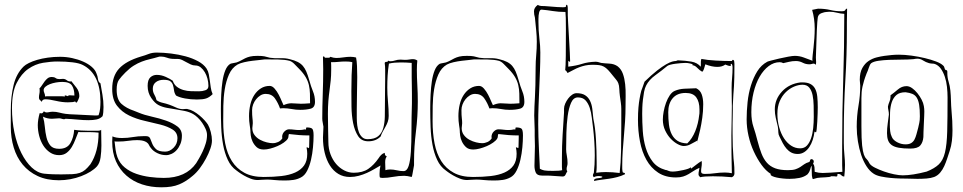

<svg xmlns="http://www.w3.org/2000/svg" viewBox="-20 -755 4103 818"><path d="M357 -243Q376 -243 391 -246Q406 -249 417 -260Q421 -273 421 -299Q421 -325 416.5 -351Q412 -377 408 -400Q399 -405 397.5 -418Q396 -431 391 -442Q386 -457 371 -470Q356 -483 334.5 -492.5Q313 -502 287.5 -507.5Q262 -513 236 -513Q209 -513 184 -509.5Q159 -506 138.5 -500Q118 -494 103 -486.5Q88 -479 81 -472Q50 -442 38 -393Q26 -344 26 -286V-215Q26 -168 38.5 -126.5Q51 -85 76.5 -54Q102 -23 140.5 -5Q179 13 231 13Q255 13 279.5 8.5Q304 4 326 -4.5Q348 -13 365 -23.5Q382 -34 393 -46Q405 -60 408.5 -84.5Q412 -109 412 -135Q412 -152 411.5 -169.5Q411 -187 411 -202Q407 -198 398 -198Q393 -198 381.5 -198Q370 -198 355.5 -198Q341 -198 325 -199Q309 -200 296 -202Q294 -170 280 -145.5Q266 -121 232 -121Q206 -121 194.5 -135Q183 -149 178 -170Q173 -191 171 -214.5Q169 -238 163 -258Q173 -253 182.5 -251Q192 -249 201 -249Q209 -249 217 -250Q225 -251 232 -251Q237 -251 243 -249Q249 -247 254 -247L259 -249Q285 -248 310 -245.5Q335 -243 357 -243ZM157 -272Q155 -272 153 -272.5Q151 -273 149 -273Q141 -244 141 -222Q141 -199 147 -176Q153 -153 164.5 -135Q176 -117 193 -105.5Q210 -94 232 -94Q251 -94 264 -104Q277 -114 286 -129Q295 -144 301.5 -161.5Q308 -179 314 -193Q319 -192 322.5 -192Q326 -192 330 -192H366Q374 -192 382 -191.5Q390 -191 400 -190Q400 -108 365 -55Q353 -40 343 -31.5Q333 -23 320 -18.5Q307 -14 288.5 -13Q270 -12 241 -12Q224 -12 206.5 -12.5Q189 -13 169 -15Q140 -18 115 -41.5Q90 -65 71 -103Q52 -141 41.5 -190Q31 -239 31 -294Q31 -362 51 -401.5Q71 -441 100.5 -461.5Q130 -482 163.5 -487.5Q197 -493 225 -493Q260 -493 289 -489.5Q318 -486 333 -478Q408 -440 408 -321Q408 -307 406.5 -292.5Q405 -278 400 -264Q397 -263 385 -263Q336 -266 304.5 -267Q273 -268 259 -270Q245 -272 232 -275.5Q219 -279 205 -279Q197 -279 190.5 -277.5Q184 -276 178 -276Q172 -276 167 -281Q162 -272 157 -272ZM306 -318Q308 -318 313 -329Q318 -340 318 -345Q318 -365 306.5 -380.5Q295 -396 284 -409Q283 -408 279 -408Q271 -408 264 -413.5Q257 -419 248 -419Q244 -419 240.5 -418.5Q237 -418 233 -418Q223 -418 217 -422.5Q211 -427 201 -427Q190 -427 183 -421.5Q176 -416 170 -408L159 -392Q154 -384 148 -378Q149 -377 149 -368Q149 -361 147.5 -354Q146 -347 146 -340Q146 -332 150.5 -328.5Q155 -325 158 -321Q160 -332 173 -332Q190 -332 217.5 -325.5Q245 -319 269 -319Q293 -319 300 -323Q302 -321 302.5 -319.5Q303 -318 306 -318ZM166 -371Q166 -379 173.5 -385.5Q181 -392 192.5 -396.5Q204 -401 218 -403.5Q232 -406 246 -406Q277 -406 287 -390Q297 -374 297 -348Q292 -348 286.5 -348.5Q281 -349 277 -349Q270 -349 270 -345Q269 -346 256 -349V-347Q256 -346 257 -346Q257 -345 256 -344Q248 -345 231.5 -345Q215 -345 194 -345Q174 -345 172 -344Q172 -352 169 -358.5Q166 -365 166 -371Z M773 -291Q769 -291 765.5 -290.5Q762 -290 759 -290Q745 -290 730 -297Q715 -304 701 -309Q687 -314 673 -317Q659 -320 647 -328Q644 -341 637.5 -352Q631 -363 631 -377Q631 -395 644 -405Q657 -415 677 -415Q698 -415 706 -408.5Q714 -402 717 -392Q720 -382 721.5 -370Q723 -358 730 -348Q744 -340 768.5 -335.5Q793 -331 819 -331Q844 -331 858 -335.5Q872 -340 886 -354Q880 -367 878 -382L874 -411Q872 -426 869.5 -439Q867 -452 860 -463Q848 -481 824 -494Q800 -507 770.5 -515Q741 -523 708.5 -527Q676 -531 648 -531Q628 -531 613 -525Q598 -519 580 -514Q517 -495 487.5 -463Q458 -431 458 -376Q458 -331 478.5 -304.5Q499 -278 530 -263Q561 -248 597 -240Q633 -232 664 -224Q695 -216 715.5 -203Q736 -190 736 -166Q736 -142 719.5 -125.5Q703 -109 684 -109Q656 -109 645 -119.5Q634 -130 629 -142Q624 -154 620 -164.5Q616 -175 602 -175H592Q569 -175 546 -171Q523 -167 500 -167Q474 -167 459 -174Q459 -168 458.5 -162.5Q458 -157 458 -152Q458 -104 474 -68Q490 -32 518.5 -7Q547 18 585 30.5Q623 43 667 43Q691 43 709.5 40Q728 37 743.5 30.5Q759 24 773 15Q787 6 801 -6Q817 -19 831.5 -38.5Q846 -58 857.5 -79.5Q869 -101 876 -121Q883 -141 883 -156Q883 -173 878 -192.5Q873 -212 866 -224Q861 -232 851.5 -242.5Q842 -253 830 -263Q818 -273 805 -280.5Q792 -288 780 -290Q779 -291 773 -291ZM678 3Q649 3 618.5 -1Q588 -5 560.5 -14.5Q533 -24 511.5 -41.5Q490 -59 480 -86Q475 -100 472.5 -116.5Q470 -133 468 -153Q470 -152 476 -152H485Q506 -152 526 -155Q546 -158 564 -158Q574 -158 584 -156.5Q594 -155 603 -150Q611 -145 614.5 -137.5Q618 -130 624 -123Q633 -111 650.5 -102.5Q668 -94 688 -94Q699 -94 711 -99.5Q723 -105 732.5 -115.5Q742 -126 748.5 -141.5Q755 -157 755 -177Q755 -202 735.5 -216.5Q716 -231 687.5 -241Q659 -251 627 -258Q595 -265 571 -275L551 -283Q518 -294 497.5 -312.5Q477 -331 477 -373Q477 -401 486.5 -414.5Q496 -428 514 -446Q533 -465 550 -475.5Q567 -486 584 -492.5Q601 -499 618.5 -503Q636 -507 656 -513Q657 -514 666 -514Q679 -514 692 -509Q705 -504 722 -504H737Q747 -504 756 -499.5Q765 -495 774 -490Q783 -485 792.5 -480.5Q802 -476 813 -476Q825 -476 835 -468Q845 -460 852.5 -447.5Q860 -435 864 -419.5Q868 -404 868 -389Q868 -375 855 -370.5Q842 -366 828 -366Q811 -366 794 -366.5Q777 -367 761.5 -371.5Q746 -376 734 -385Q722 -394 716 -411Q705 -419 686 -427.5Q667 -436 648 -436Q632 -436 620.5 -425.5Q609 -415 609 -389Q609 -360 624.5 -337.5Q640 -315 656 -307Q672 -299 691 -295.5Q710 -292 729.5 -289Q749 -286 768 -282Q787 -278 803 -269Q812 -264 822.5 -254Q833 -244 841.5 -231.5Q850 -219 856 -205.5Q862 -192 862 -180Q862 -162 856.5 -144Q851 -126 843.5 -110Q836 -94 828.5 -81Q821 -68 816 -60Q772 3 678 3Z M1281 -203 1279 -204Q1267 -201 1255 -201Q1244 -201 1233 -202.5Q1222 -204 1211 -204Q1201 -204 1191.5 -194.5Q1182 -185 1182 -171Q1182 -170 1182.5 -169Q1183 -168 1183 -166Q1176 -155 1165 -150Q1154 -145 1142 -145Q1131 -145 1116.5 -148.5Q1102 -152 1088 -159.5Q1074 -167 1064.5 -179.5Q1055 -192 1055 -209Q1055 -214 1056 -219Q1057 -224 1057 -230Q1057 -241 1055.5 -252Q1054 -263 1054 -286Q1054 -298 1058.5 -310Q1063 -322 1071 -332Q1079 -342 1089.5 -348.5Q1100 -355 1112 -355Q1138 -355 1151.5 -335.5Q1165 -316 1173 -293Q1176 -293 1179 -293.5Q1182 -294 1186 -294Q1204 -294 1222.5 -290.5Q1241 -287 1259 -287Q1285 -287 1303.5 -292Q1322 -297 1322 -321Q1322 -345 1313.5 -365.5Q1305 -386 1297 -415Q1291 -436 1285 -450Q1279 -464 1270.5 -474Q1262 -484 1248.5 -491Q1235 -498 1214 -503Q1196 -508 1173.5 -507Q1151 -506 1130 -509Q1116 -513 1106.5 -515Q1097 -517 1077 -517Q1057 -517 1045 -514Q1033 -511 1024 -506.5Q1015 -502 1007 -497.5Q999 -493 988 -489Q980 -487 973 -486Q966 -485 961 -483Q948 -475 940 -455.5Q932 -436 928 -409.5Q924 -383 922.5 -352Q921 -321 921 -291Q921 -253 922.5 -213.5Q924 -174 930.5 -138.5Q937 -103 950.5 -74Q964 -45 987 -29Q988 -28 997 -21.5Q1006 -15 1019 -7.5Q1032 0 1047.5 6Q1063 12 1078 12Q1086 12 1094.5 11Q1103 10 1118 10Q1130 10 1149.5 12Q1169 14 1193 14Q1213 14 1230 11.5Q1247 9 1262 1Q1278 -7 1288.5 -27.5Q1299 -48 1305 -74Q1311 -100 1313.5 -127.5Q1316 -155 1316 -178Q1316 -203 1309 -207.5Q1302 -212 1288 -212Q1283 -212 1284 -207.5Q1285 -203 1281 -203ZM1296 -125V-124Q1294 -124 1292.5 -125.5Q1291 -127 1288 -127H1286Q1289 -112 1289 -100Q1289 -69 1275.5 -50Q1262 -31 1237.5 -20Q1213 -9 1179 -5Q1145 -1 1103 -1Q1054 -1 1021 -19Q988 -37 968 -68.5Q948 -100 939.5 -143.5Q931 -187 931 -239Q931 -268 931.5 -304Q932 -340 937.5 -374.5Q943 -409 955.5 -437.5Q968 -466 992 -480Q1003 -486 1020.5 -490Q1038 -494 1055 -496Q1072 -498 1087 -499.5Q1102 -501 1108 -502Q1137 -502 1165.5 -501.5Q1194 -501 1213 -496Q1224 -493 1234.5 -482Q1245 -471 1254 -462Q1272 -444 1282 -427Q1292 -410 1296 -392.5Q1300 -375 1300.5 -356Q1301 -337 1301 -315Q1288 -314 1278.5 -313.5Q1269 -313 1262 -313Q1251 -313 1242 -314Q1233 -315 1221 -315Q1206 -315 1188 -307Q1186 -310 1180.5 -323.5Q1175 -337 1167.5 -351.5Q1160 -366 1150 -377.5Q1140 -389 1129 -389Q1108 -389 1091.5 -378.5Q1075 -368 1063.5 -350.5Q1052 -333 1046.5 -309.5Q1041 -286 1041 -260Q1041 -239 1044 -221Q1047 -203 1047 -195V-192Q1047 -189 1048.5 -177Q1050 -165 1056 -152Q1062 -139 1073 -128.5Q1084 -118 1104 -118Q1116 -118 1131.5 -122Q1147 -126 1162 -132.5Q1177 -139 1189 -147.5Q1201 -156 1206 -164Q1209 -169 1209 -174Q1209 -179 1211 -184Q1234 -181 1254.5 -179.5Q1275 -178 1298 -178V-167Q1298 -156 1297.5 -146.5Q1297 -137 1297 -127Q1297 -126 1296 -125Z M1739 -503Q1732 -503 1724 -501.5Q1716 -500 1705 -500Q1700 -500 1695.5 -500.5Q1691 -501 1686 -501Q1674 -501 1663.5 -497.5Q1653 -494 1644 -494Q1636 -494 1633 -497Q1633 -491 1627 -491.5Q1621 -492 1619 -487Q1620 -480 1620.5 -472Q1621 -464 1621 -456V-419Q1621 -399 1620.5 -377.5Q1620 -356 1620 -315Q1620 -286 1619.5 -259Q1619 -232 1613 -210Q1607 -188 1591.5 -175Q1576 -162 1546 -162Q1532 -162 1523 -170.5Q1514 -179 1509 -192Q1504 -205 1502 -221Q1500 -237 1500 -252V-289Q1500 -327 1501 -362Q1502 -397 1502 -426Q1502 -452 1501 -473.5Q1500 -495 1497 -510Q1486 -513 1473 -513Q1459 -513 1442.5 -510.5Q1426 -508 1412 -508Q1402 -508 1387 -513Q1386 -509 1379 -509H1365Q1363 -510 1362 -512.5Q1361 -515 1359 -515Q1358 -515 1356 -513V-510Q1356 -498 1356.5 -485.5Q1357 -473 1357 -460Q1357 -408 1355 -353Q1353 -298 1353 -250Q1353 -241 1355 -232.5Q1357 -224 1358 -215Q1358 -203 1357 -191.5Q1356 -180 1356 -169Q1356 -134 1363.5 -103.5Q1371 -73 1385.5 -50Q1400 -27 1421.5 -14Q1443 -1 1471 -1Q1490 -1 1508.5 -6Q1527 -11 1543.5 -18.5Q1560 -26 1574.5 -34.5Q1589 -43 1601 -50Q1599 -42 1598 -32.5Q1597 -23 1597 -14Q1597 -4 1598 -0.5Q1599 3 1610 3Q1630 3 1654.5 -1.5Q1679 -6 1702 -6Q1714 -6 1734 -1Q1736 -5 1738 -17.5Q1740 -30 1744 -51V-69Q1744 -129 1752 -194Q1760 -259 1760 -323Q1760 -358 1758 -392Q1756 -426 1756 -458Q1756 -469 1756.5 -478.5Q1757 -488 1758 -497Q1750 -503 1739 -503ZM1699 -26Q1685 -26 1670.5 -29.5Q1656 -33 1642 -33Q1631 -33 1622 -30Q1622 -39 1621.5 -47.5Q1621 -56 1621 -64Q1621 -81 1628 -88Q1623 -92 1621.5 -93Q1620 -94 1619 -104Q1610 -101 1604 -95Q1598 -89 1593 -81Q1573 -52 1549 -35.5Q1525 -19 1487 -19Q1466 -19 1446.5 -29Q1427 -39 1412 -56.5Q1397 -74 1388 -98Q1379 -122 1379 -150Q1379 -167 1378 -197.5Q1377 -228 1377 -270Q1377 -301 1379 -325Q1381 -349 1384 -370.5Q1387 -392 1389 -412.5Q1391 -433 1391 -456V-473Q1391 -485 1390 -490Q1409 -490 1423 -491.5Q1437 -493 1451 -493Q1459 -493 1466 -492.5Q1473 -492 1481 -490Q1479 -464 1478 -435Q1477 -406 1477 -366Q1477 -337 1477.5 -300Q1478 -263 1484.5 -230.5Q1491 -198 1505.5 -175.5Q1520 -153 1549 -153Q1582 -153 1602 -174Q1605 -184 1610.5 -194Q1616 -204 1622 -214.5Q1628 -225 1632 -236Q1636 -247 1636 -261Q1636 -290 1633 -321.5Q1630 -353 1630 -382Q1630 -408 1631.5 -433.5Q1633 -459 1637 -484Q1649 -487 1661.5 -488Q1674 -489 1688 -489Q1699 -489 1710.5 -488.5Q1722 -488 1734 -487V-425Q1734 -413 1734.5 -395.5Q1735 -378 1735 -355V-331V-315Q1733 -253 1733 -200Q1733 -147 1730.5 -108.5Q1728 -70 1721 -48Q1714 -26 1699 -26Z M2173 -203 2171 -204Q2159 -201 2147 -201Q2136 -201 2125 -202.5Q2114 -204 2103 -204Q2093 -204 2083.5 -194.5Q2074 -185 2074 -171Q2074 -170 2074.5 -169Q2075 -168 2075 -166Q2068 -155 2057 -150Q2046 -145 2034 -145Q2023 -145 2008.5 -148.5Q1994 -152 1980 -159.5Q1966 -167 1956.5 -179.5Q1947 -192 1947 -209Q1947 -214 1948 -219Q1949 -224 1949 -230Q1949 -241 1947.5 -252Q1946 -263 1946 -286Q1946 -298 1950.5 -310Q1955 -322 1963 -332Q1971 -342 1981.5 -348.5Q1992 -355 2004 -355Q2030 -355 2043.5 -335.5Q2057 -316 2065 -293Q2068 -293 2071 -293.5Q2074 -294 2078 -294Q2096 -294 2114.5 -290.5Q2133 -287 2151 -287Q2177 -287 2195.5 -292Q2214 -297 2214 -321Q2214 -345 2205.5 -365.5Q2197 -386 2189 -415Q2183 -436 2177 -450Q2171 -464 2162.5 -474Q2154 -484 2140.5 -491Q2127 -498 2106 -503Q2088 -508 2065.5 -507Q2043 -506 2022 -509Q2008 -513 1998.5 -515Q1989 -517 1969 -517Q1949 -517 1937 -514Q1925 -511 1916 -506.5Q1907 -502 1899 -497.5Q1891 -493 1880 -489Q1872 -487 1865 -486Q1858 -485 1853 -483Q1840 -475 1832 -455.5Q1824 -436 1820 -409.5Q1816 -383 1814.5 -352Q1813 -321 1813 -291Q1813 -253 1814.5 -213.5Q1816 -174 1822.5 -138.5Q1829 -103 1842.5 -74Q1856 -45 1879 -29Q1880 -28 1889 -21.5Q1898 -15 1911 -7.5Q1924 0 1939.5 6Q1955 12 1970 12Q1978 12 1986.5 11Q1995 10 2010 10Q2022 10 2041.5 12Q2061 14 2085 14Q2105 14 2122 11.5Q2139 9 2154 1Q2170 -7 2180.5 -27.5Q2191 -48 2197 -74Q2203 -100 2205.5 -127.5Q2208 -155 2208 -178Q2208 -203 2201 -207.5Q2194 -212 2180 -212Q2175 -212 2176 -207.5Q2177 -203 2173 -203ZM2188 -125V-124Q2186 -124 2184.5 -125.5Q2183 -127 2180 -127H2178Q2181 -112 2181 -100Q2181 -69 2167.5 -50Q2154 -31 2129.5 -20Q2105 -9 2071 -5Q2037 -1 1995 -1Q1946 -1 1913 -19Q1880 -37 1860 -68.5Q1840 -100 1831.5 -143.5Q1823 -187 1823 -239Q1823 -268 1823.5 -304Q1824 -340 1829.5 -374.5Q1835 -409 1847.5 -437.5Q1860 -466 1884 -480Q1895 -486 1912.5 -490Q1930 -494 1947 -496Q1964 -498 1979 -499.5Q1994 -501 2000 -502Q2029 -502 2057.5 -501.5Q2086 -501 2105 -496Q2116 -493 2126.5 -482Q2137 -471 2146 -462Q2164 -444 2174 -427Q2184 -410 2188 -392.5Q2192 -375 2192.5 -356Q2193 -337 2193 -315Q2180 -314 2170.5 -313.5Q2161 -313 2154 -313Q2143 -313 2134 -314Q2125 -315 2113 -315Q2098 -315 2080 -307Q2078 -310 2072.5 -323.5Q2067 -337 2059.5 -351.5Q2052 -366 2042 -377.5Q2032 -389 2021 -389Q2000 -389 1983.5 -378.5Q1967 -368 1955.5 -350.5Q1944 -333 1938.5 -309.5Q1933 -286 1933 -260Q1933 -239 1936 -221Q1939 -203 1939 -195V-192Q1939 -189 1940.5 -177Q1942 -165 1948 -152Q1954 -139 1965 -128.5Q1976 -118 1996 -118Q2008 -118 2023.5 -122Q2039 -126 2054 -132.5Q2069 -139 2081 -147.5Q2093 -156 2098 -164Q2101 -169 2101 -174Q2101 -179 2103 -184Q2126 -181 2146.5 -179.5Q2167 -178 2190 -178V-167Q2190 -156 2189.5 -146.5Q2189 -137 2189 -127Q2189 -126 2188 -125Z M2631 -37V-53Q2631 -80 2633 -111Q2635 -142 2638 -174Q2641 -206 2643 -238.5Q2645 -271 2645 -300Q2645 -321 2645.5 -346.5Q2646 -372 2643.5 -396Q2641 -420 2634 -440Q2627 -460 2612 -472Q2597 -483 2576.5 -484Q2556 -485 2541 -487Q2536 -488 2530.5 -490Q2525 -492 2517 -492Q2485 -491 2460 -483Q2435 -475 2401 -471V-496Q2405 -492 2406 -492L2409 -493Q2409 -502 2407.5 -532.5Q2406 -563 2404 -596.5Q2402 -630 2400.5 -657.5Q2399 -685 2399 -690V-717Q2399 -735 2394 -735Q2390 -731 2391 -727.5Q2392 -724 2379 -724Q2371 -724 2353.5 -725Q2336 -726 2302 -729Q2294 -729 2286 -729.5Q2278 -730 2271 -734Q2255 -722 2255 -707Q2255 -693 2259 -680Q2262 -649 2264.5 -624.5Q2267 -600 2267 -577Q2267 -548 2264.5 -520.5Q2262 -493 2262 -468Q2262 -422 2261 -392Q2260 -362 2259 -340.5Q2258 -319 2257 -301.5Q2256 -284 2256 -263Q2256 -248 2257 -232.5Q2258 -217 2258 -202V-175Q2258 -164 2258.5 -153.5Q2259 -143 2259 -132Q2259 -111 2258 -90.5Q2257 -70 2257 -49Q2257 -33 2262.5 -20Q2268 -7 2289 -7H2306Q2323 -7 2339 -5.5Q2355 -4 2377 -3Q2386 -3 2389.5 -11Q2393 -19 2397 -25Q2394 -29 2394 -34Q2394 -41 2396 -47Q2398 -53 2398 -60Q2398 -76 2395 -91.5Q2392 -107 2392 -119Q2392 -150 2393 -188.5Q2394 -227 2398.5 -260.5Q2403 -294 2413 -317Q2423 -340 2442 -340Q2463 -340 2474.5 -327.5Q2486 -315 2492.5 -295.5Q2499 -276 2501.5 -252.5Q2504 -229 2507 -208Q2510 -182 2512 -152Q2514 -122 2514 -92Q2514 -72 2513 -54Q2512 -36 2510 -19Q2506 -12 2506 -8Q2506 -4 2510 0Q2518 -5 2532 -5Q2543 -5 2547 -1Q2544 2 2538 3Q2532 4 2526 4.5Q2520 5 2515.5 7Q2511 9 2511 14V16Q2524 13 2540.5 11Q2557 9 2574.5 6.5Q2592 4 2609.5 -0.5Q2627 -5 2643 -13Q2643 -18 2639.5 -18.5Q2636 -19 2633 -21Q2632 -26 2631.5 -30Q2631 -34 2631 -37ZM2561 -22Q2542 -22 2520 -19Q2521 -24 2521.5 -30Q2522 -36 2522 -41V-64Q2522 -112 2519 -162Q2516 -212 2508 -249Q2506 -271 2503.5 -291Q2501 -311 2493.5 -326Q2486 -341 2472.5 -349.5Q2459 -358 2436 -358Q2427 -358 2417.5 -351.5Q2408 -345 2400.5 -335Q2393 -325 2388 -313.5Q2383 -302 2383 -292V-276Q2380 -228 2377 -181Q2374 -134 2374 -83V-56Q2374 -50 2374 -43.5Q2374 -37 2375 -30Q2364 -27 2336 -27Q2308 -27 2298.5 -29Q2289 -31 2280 -36Q2280 -38 2279 -59.5Q2278 -81 2276.5 -110.5Q2275 -140 2274 -171.5Q2273 -203 2273 -226Q2273 -268 2274.5 -305.5Q2276 -343 2277.5 -379.5Q2279 -416 2280.5 -453Q2282 -490 2282 -532Q2282 -558 2278 -591.5Q2274 -625 2274 -661V-674Q2274 -691 2277 -702.5Q2280 -714 2287 -714Q2311 -712 2335 -708Q2359 -704 2389 -704Q2390 -696 2390.5 -678Q2391 -660 2391 -631Q2391 -561 2390.5 -516.5Q2390 -472 2388 -456Q2392 -454 2394 -450.5Q2396 -447 2398 -444Q2412 -451 2424 -457.5Q2436 -464 2448 -468.5Q2460 -473 2473.5 -476Q2487 -479 2504 -479Q2521 -479 2532.5 -477.5Q2544 -476 2553 -471Q2562 -466 2570.5 -457Q2579 -448 2590 -434Q2596 -426 2603.5 -417.5Q2611 -409 2614 -401Q2618 -391 2618.5 -376Q2619 -361 2621 -346Q2623 -332 2625 -317.5Q2627 -303 2627 -291V-221Q2627 -167 2626 -113.5Q2625 -60 2620 -18Q2603 -20 2589.5 -21Q2576 -22 2561 -22Z M3101 -185V-230Q3101 -239 3101.5 -252.5Q3102 -266 3102 -284V-304Q3103 -334 3104.5 -352Q3106 -370 3107 -387Q3108 -404 3108.5 -425.5Q3109 -447 3109 -483Q3109 -487 3108 -493.5Q3107 -500 3102 -500Q3100 -500 3099.5 -497.5Q3099 -495 3097 -495Q3065 -495 3029 -497Q2993 -499 2968 -504Q2966 -496 2966 -491V-480Q2966 -472 2965 -471Q2951 -488 2925.5 -492.5Q2900 -497 2869 -498Q2866 -498 2863.5 -496.5Q2861 -495 2858 -495Q2853 -495 2843.5 -492.5Q2834 -490 2818 -481Q2802 -472 2779.5 -454.5Q2757 -437 2726 -407Q2720 -390 2716.5 -380Q2713 -370 2712 -368Q2708 -353 2705 -335Q2702 -319 2700 -296.5Q2698 -274 2698 -245Q2698 -197 2706.5 -152.5Q2715 -108 2734 -74Q2753 -40 2784 -19.5Q2815 1 2860 1Q2878 1 2890.5 -3Q2903 -7 2914 -13.5Q2925 -20 2935.5 -27Q2946 -34 2960 -40Q2959 -32 2957.5 -26Q2956 -20 2956 -12Q2956 -8 2958.5 -5.5Q2961 -3 2963 0Q2980 -4 3017 -4Q3037 -4 3057.5 -3Q3078 -2 3098 0Q3109 -5 3109 -16Q3109 -45 3107 -61.5Q3105 -78 3105 -80V-81V-80Q3103 -105 3102 -131.5Q3101 -158 3101 -185ZM3098 -302Q3098 -280 3097.5 -264Q3097 -248 3097 -234.5Q3097 -221 3096.5 -208Q3096 -195 3096 -178Q3096 -138 3096.5 -98.5Q3097 -59 3098 -17Q3083 -20 3068 -20Q3047 -20 3026.5 -17Q3006 -14 2983 -14Q2976 -14 2971.5 -16Q2967 -18 2967 -26Q2967 -34 2968.5 -42.5Q2970 -51 2970 -59Q2970 -68 2969 -69Q2957 -62 2946.5 -53.5Q2936 -45 2925 -37Q2923 -37 2923.5 -39.5Q2924 -42 2922 -42Q2920 -39 2911.5 -36Q2903 -33 2891.5 -30.5Q2880 -28 2867.5 -26Q2855 -24 2845 -24Q2834 -24 2827 -27.5Q2820 -31 2815 -31Q2780 -41 2760.5 -66.5Q2741 -92 2731 -125.5Q2721 -159 2718.5 -197Q2716 -235 2716 -270Q2716 -280 2716.5 -296Q2717 -312 2719 -329.5Q2721 -347 2724 -363.5Q2727 -380 2733 -391Q2745 -415 2772 -434.5Q2799 -454 2823 -474Q2827 -477 2836.5 -479.5Q2846 -482 2858 -483.5Q2870 -485 2881.5 -486Q2893 -487 2901 -487Q2909 -487 2920 -484.5Q2931 -482 2931 -480L2930 -477Q2940 -477 2950.5 -466Q2961 -455 2972 -449Q2978 -455 2980 -464Q2982 -473 2985 -481Q3013 -470 3036 -470Q3057 -470 3070 -480Q3075 -478 3080.5 -476Q3086 -474 3091 -474Q3095 -474 3093.5 -478.5Q3092 -483 3096 -483Q3101 -481 3101 -466Q3101 -445 3099 -423.5Q3097 -402 3097 -380Q3097 -357 3097.5 -337.5Q3098 -318 3098 -302ZM2855 -368Q2843 -363 2833.5 -349Q2824 -335 2817.5 -317Q2811 -299 2807.5 -280Q2804 -261 2804 -246Q2804 -220 2814 -199Q2824 -178 2838 -163.5Q2852 -149 2867 -141Q2882 -133 2893 -133Q2909 -133 2923 -141Q2937 -149 2951 -156V-149H2950Q2950 -151 2954 -165.5Q2958 -180 2963 -202.5Q2968 -225 2972 -253Q2976 -281 2976 -311Q2976 -335 2969.5 -353Q2963 -371 2946 -379Q2917 -378 2895.5 -377Q2874 -376 2855 -368ZM2908 -144Q2882 -145 2866.5 -155Q2851 -165 2842 -182.5Q2833 -200 2830 -224Q2827 -248 2827 -277Q2827 -314 2846 -336.5Q2865 -359 2901 -359Q2933 -359 2946.5 -340Q2960 -321 2960 -289V-278Q2960 -269 2959 -266Q2955 -228 2942 -196Q2929 -164 2908 -144Z M3566 -707Q3540 -707 3517 -712.5Q3494 -718 3465 -718L3440 -713Q3451 -675 3451 -633Q3451 -613 3449.5 -592Q3448 -571 3446 -553Q3444 -535 3442.5 -522Q3441 -509 3441 -504Q3441 -497 3442 -496Q3423 -503 3404.5 -510Q3386 -517 3366 -517Q3357 -517 3338 -513.5Q3319 -510 3299.5 -505.5Q3280 -501 3265 -497Q3250 -493 3249 -492Q3223 -478 3206.5 -451.5Q3190 -425 3179.5 -391.5Q3169 -358 3165 -320Q3161 -282 3161 -246Q3161 -212 3169 -176.5Q3177 -141 3191.5 -109.5Q3206 -78 3224.5 -52.5Q3243 -27 3264 -14Q3263 -13 3263 -11Q3263 -8 3270.5 -4.5Q3278 -1 3289.5 1.5Q3301 4 3315.5 5.5Q3330 7 3344 7Q3366 7 3386 3Q3406 -1 3420 -12Q3426 -19 3428.5 -24.5Q3431 -30 3432 -34Q3433 -38 3434 -41.5Q3435 -45 3439 -49Q3438 -48 3438 -40L3439 -7Q3440 -1 3441 3.5Q3442 8 3444 8Q3445 8 3462 3Q3466 2 3476 1.5Q3486 1 3495.5 0.5Q3505 0 3512.5 -1Q3520 -2 3520 -4H3534Q3536 -4 3538 -3.5Q3540 -3 3542 -3Q3548 -3 3547.5 -7.5Q3547 -12 3549 -14Q3560 -14 3564.5 -8.5Q3569 -3 3577 -3Q3580 -27 3580 -53Q3580 -70 3577.5 -95.5Q3575 -121 3575 -145V-192Q3575 -307 3581.5 -413.5Q3588 -520 3588 -626Q3588 -637 3588 -660Q3588 -683 3589 -718Q3585 -718 3584 -716.5Q3583 -715 3581.5 -712.5Q3580 -710 3577 -708.5Q3574 -707 3566 -707ZM3485 -18Q3468 -18 3451 -23Q3451 -34 3450 -43Q3449 -52 3444 -58Q3447 -62 3447 -67Q3447 -74 3439 -77Q3432 -77 3431.5 -72.5Q3431 -68 3428 -65Q3414 -61 3406 -55Q3398 -49 3389.5 -43.5Q3381 -38 3369.5 -34Q3358 -30 3337 -30Q3304 -30 3282.5 -38Q3261 -46 3247 -62Q3233 -78 3224 -101.5Q3215 -125 3207 -156Q3199 -188 3190 -214.5Q3181 -241 3181 -277Q3181 -322 3190.5 -361Q3200 -400 3216.5 -428.5Q3233 -457 3255 -473.5Q3277 -490 3302 -490Q3310 -490 3317 -486Q3327 -488 3341 -491.5Q3355 -495 3371 -495Q3386 -495 3399.5 -488Q3413 -481 3428 -481Q3434 -481 3438.5 -482.5Q3443 -484 3447 -484Q3451 -484 3456 -479Q3456 -481 3456.5 -484Q3457 -487 3457 -490Q3457 -495 3456.5 -500Q3456 -505 3456 -510Q3458 -583 3460 -625.5Q3462 -668 3464 -680Q3466 -694 3480 -699Q3494 -704 3500 -704H3501Q3504 -704 3507 -704.5Q3510 -705 3513 -705Q3530 -705 3545 -701Q3560 -697 3577 -696Q3577 -552 3572.5 -415.5Q3568 -279 3568 -135V-79Q3568 -65 3568 -51Q3568 -37 3569 -23Q3538 -21 3518.5 -19.5Q3499 -18 3485 -18ZM3281 -289Q3281 -271 3285 -253Q3289 -235 3294 -215Q3296 -201 3296 -191.5Q3296 -182 3301 -173Q3308 -158 3315 -145Q3322 -132 3331 -121.5Q3340 -111 3351.5 -105Q3363 -99 3379 -99Q3394 -99 3406.5 -107Q3419 -115 3428 -128.5Q3437 -142 3442.5 -159Q3448 -176 3450 -193Q3450 -194 3452 -194Q3453 -194 3454 -192.5Q3455 -191 3456 -191Q3458 -191 3459.5 -205Q3461 -219 3462 -237Q3463 -255 3463.5 -272.5Q3464 -290 3464 -298Q3464 -323 3462 -343Q3460 -363 3453 -376.5Q3446 -390 3433 -397Q3420 -404 3399 -404H3391Q3342 -398 3311.5 -365Q3281 -332 3281 -289ZM3389 -123Q3368 -123 3350.5 -134.5Q3333 -146 3320 -166Q3307 -186 3299.5 -213Q3292 -240 3292 -270Q3292 -301 3302 -324Q3312 -347 3328 -362.5Q3344 -378 3363 -386Q3382 -394 3399 -394Q3418 -394 3428 -381.5Q3438 -369 3442 -349.5Q3446 -330 3446.5 -305.5Q3447 -281 3447 -257Q3447 -233 3444.5 -209Q3442 -185 3435.5 -166Q3429 -147 3418 -135Q3407 -123 3389 -123Z M4029 -369Q4027 -389 4021.5 -407Q4016 -425 4016 -444V-450Q4016 -454 4013 -456Q4006 -456 4004.5 -464Q4003 -472 3998 -476Q3989 -485 3968 -493Q3947 -501 3920 -507.5Q3893 -514 3863.5 -518Q3834 -522 3810 -522Q3793 -522 3778 -520.5Q3763 -519 3748 -517Q3733 -515 3715 -510.5Q3697 -506 3681 -495.5Q3665 -485 3654 -465.5Q3643 -446 3643 -415Q3643 -407 3644 -401.5Q3645 -396 3645 -391Q3645 -348 3637.5 -304.5Q3630 -261 3630 -215Q3630 -184 3635 -153Q3640 -122 3649 -95Q3658 -68 3671.5 -47Q3685 -26 3702 -15Q3714 -7 3733.5 -3Q3753 1 3774 3Q3795 5 3815 5.5Q3835 6 3847 6Q3856 6 3867 6.5Q3878 7 3889 7Q3909 7 3927.5 5.5Q3946 4 3960 -1Q3975 -7 3985.5 -19.5Q3996 -32 4003 -47.5Q4010 -63 4015.5 -80Q4021 -97 4026 -112Q4033 -133 4035.5 -155Q4038 -177 4038 -200Q4038 -220 4037 -240Q4036 -260 4034 -281Q4032 -304 4031.5 -326.5Q4031 -349 4029 -369ZM3826 -8Q3811 -8 3789 -12.5Q3767 -17 3746 -24.5Q3725 -32 3708 -40.5Q3691 -49 3685 -58Q3678 -72 3671.5 -78Q3665 -84 3660.5 -96.5Q3656 -109 3653 -135.5Q3650 -162 3650 -217V-337Q3650 -351 3651 -362.5Q3652 -374 3654.5 -385.5Q3657 -397 3661 -410.5Q3665 -424 3672 -442Q3677 -452 3681.5 -466.5Q3686 -481 3692 -486Q3702 -493 3722.5 -496Q3743 -499 3768.5 -500Q3794 -501 3821 -501Q3848 -501 3872 -503Q3877 -504 3880.5 -504.5Q3884 -505 3889 -505Q3901 -505 3912.5 -497.5Q3924 -490 3938 -486Q3946 -484 3952.5 -484Q3959 -484 3964 -482Q3979 -476 3989 -461.5Q3999 -447 4005.5 -427.5Q4012 -408 4014.5 -385Q4017 -362 4017 -340Q4017 -250 4015.5 -194.5Q4014 -139 4006 -105.5Q3998 -72 3979.5 -54.5Q3961 -37 3928 -24Q3867 -8 3826 -8ZM3842 -388Q3822 -388 3805 -373.5Q3788 -359 3774 -349V-343Q3774 -332 3769.5 -322Q3765 -312 3763 -301Q3763 -294 3765 -285Q3767 -276 3767 -267Q3765 -249 3762 -228.5Q3759 -208 3759 -188Q3759 -170 3763.5 -157.5Q3768 -145 3779 -137Q3790 -129 3809.5 -125.5Q3829 -122 3858 -122Q3889 -122 3900.5 -135Q3912 -148 3914 -171Q3914 -177 3914.5 -193.5Q3915 -210 3916 -228Q3917 -246 3917.5 -261.5Q3918 -277 3918 -280Q3918 -286 3917.5 -291.5Q3917 -297 3916 -303Q3914 -316 3906.5 -330.5Q3899 -345 3888.5 -358Q3878 -371 3866 -379.5Q3854 -388 3842 -388ZM3771 -225Q3771 -251 3772 -276Q3773 -301 3779.5 -320Q3786 -339 3799.5 -350.5Q3813 -362 3838 -362Q3855 -360 3867 -355Q3879 -350 3886 -338.5Q3893 -327 3896 -308Q3899 -289 3899 -260Q3899 -242 3896.5 -231.5Q3894 -221 3892 -211Q3888 -196 3884.5 -183Q3881 -170 3876 -160.5Q3871 -151 3862 -145.5Q3853 -140 3838 -140Q3819 -140 3801.5 -149.5Q3784 -159 3779 -173Q3774 -183 3772.5 -196.5Q3771 -210 3771 -225Z"/></svg>

Font: Londrina Sketch
Style: Regular
Weight: 400
Designer: Marcelo Magalhaes
Foundry: Marcelo Magalhães
Version: Version 1.002